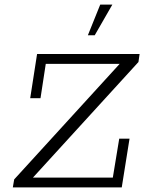

<svg xmlns="http://www.w3.org/2000/svg" viewBox="-20 -819 631 839"><path d="M36 0 42 -35 503 -540H180L157 -390H112L142 -583H590L585 -548L124 -43H473L501 -213H546L512 0ZM364 -665 418 -799H471L394 -665Z"/></svg>

Font: Rokkitt SemiBold Light
Style: Italic
Weight: 300
Italic angle: -9°
Version: Version 3.103